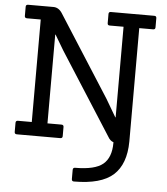

<svg xmlns="http://www.w3.org/2000/svg" viewBox="-62 -773 924 1060"><g transform="rotate(5 400.5 -243.0)"><path d="M375 219V169Q375 156 387 156Q497 156 541.5 119Q586 82 586 1V-3Q567 -9 555 -31L266 -483L216 -567H214V-75H291Q304 -75 304 -63V-12Q304 0 291 0H51Q38 0 38 -12V-63Q38 -75 51 -75H127V-643H51Q38 -643 38 -655V-706Q38 -718 51 -718H191Q222 -718 242 -684L527 -238L584 -141H586V-643H509Q497 -643 497 -655V-706Q497 -718 509 -718H750Q762 -718 762 -706V-655Q762 -643 750 -643H673V-14Q672 111 605 171.5Q538 232 387 232Q375 232 375 219Z"/></g></svg>

Font: Sanchez
Style: Regular
Weight: 400
Designer: Daniel Hernández
Foundry: LatinoType
Version: Version 1.001